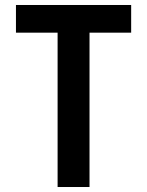

<svg xmlns="http://www.w3.org/2000/svg" viewBox="-20 -750 590 770"><path d="M211 0V-619H44V-730H506V-619H339V0Z"/></svg>

Font: M PLUS Code Latin SemiExpanded SemiBold
Style: Regular
Weight: 600
Width: 6
Designer: Coji Morishita
Foundry: UNDERFOREST DESIGN
Version: Version 1.002; ttfautohint (v1.8.3)